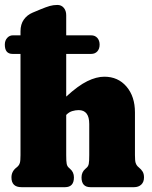

<svg xmlns="http://www.w3.org/2000/svg" viewBox="-29 -776 632 796"><path d="M-9 -591Q-9 -608 0.8 -618.8Q10.5 -629.5 24 -629.5H56V-646Q56 -675.5 69.8 -694.8Q83.5 -714 106 -723.5L139.5 -737.5Q162.5 -747 177.2 -751.2Q192 -755.5 209 -755.5Q225.5 -755.5 235.5 -743.5Q245.5 -731.5 245.5 -713V-629.5H349Q365 -629.5 374.5 -618.8Q384 -608 384 -591Q384 -573.5 374.5 -563Q365 -552.5 349 -552.5H245.5V-375.5Q295 -421 333 -439.5Q371 -458 403.5 -458Q460.5 -458 495.5 -417Q530.5 -376 530.5 -310V-133Q530.5 -109 533.5 -100.2Q536.5 -91.5 541.5 -86.5L546.5 -82Q557 -73.5 562.5 -64.2Q568 -55 568 -40.5Q568 -21.5 556.8 -10.8Q545.5 0 526.5 0H346Q309 0 309 -40.5Q309 -62.5 325 -76L331 -81.5Q337 -87 339 -96.8Q341 -106.5 341 -133V-262Q341 -319.5 297 -319.5Q284.5 -319.5 270.8 -315.5Q257 -311.5 245.5 -299.5V-133Q245.5 -106.5 247.5 -96.8Q249.5 -87 255.5 -81.5L261.5 -76Q277.5 -62.5 277.5 -40.5Q277.5 0 240.5 0H60Q18.5 0 18.5 -40.5Q18.5 -66 40 -82L45 -86.5Q50.5 -91.5 53.2 -100.2Q56 -109 56 -133V-552.5H23Q-9 -552.5 -9 -591Z"/></svg>

Font: Fraunces 144pt SuperSoft Black
Style: Regular
Weight: 900
Version: Version 1.000;[b76b70a41]